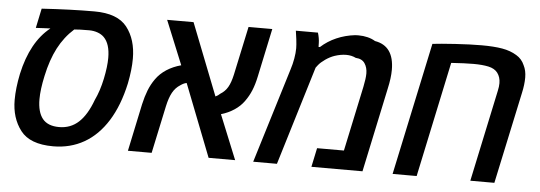

<svg xmlns="http://www.w3.org/2000/svg" viewBox="-45 -768 2546 905"><g transform="rotate(5 1227.5 -316.0)"><path d="M30.3 -192.4Q30.3 -248 44.4 -316.4Q78.1 -470.7 168.9 -542.5Q155.8 -542 135.3 -541Q114.7 -540 100.1 -539.1L119.6 -631.8Q256.8 -640.6 368.2 -640.6Q478.5 -640.6 523.4 -582.8Q568.4 -524.9 568.4 -434.6Q568.4 -381.8 555.2 -316.4Q532.2 -210.4 486.6 -137.5Q440.9 -64.5 375.7 -27.3Q310.5 9.8 229.5 9.8Q119.6 9.8 75 -48.6Q30.3 -106.9 30.3 -192.4ZM406.7 -225.1Q428.2 -270 440.4 -328.1Q452.6 -386.2 452.6 -427.7Q452.6 -494.1 422.4 -524.4Q410.2 -536.6 391.6 -543.2Q373 -549.8 351.6 -549.8Q304.2 -549.8 281.2 -547.4Q235.8 -506.8 206.5 -450.7Q177.2 -394.5 160.6 -316.4Q146.5 -252 146.5 -206.1Q146.5 -145 171.4 -114Q196.3 -83 250 -83Q304.2 -83 342.3 -118.2Q380.4 -153.3 406.7 -225.1Z M680.2 -346.2Q699.7 -374 730 -393.6Q760.3 -413.1 798.3 -423.3L713.4 -630.9H838.4L971.7 -291Q983.9 -296.4 993.2 -305.7Q1015.6 -319.3 1028.3 -341.1Q1041 -362.8 1049.3 -400.4L1098.6 -630.9H1210.9L1162.1 -400.9Q1154.3 -363.8 1142.6 -335.4Q1130.9 -307.1 1112.8 -282.2Q1095.2 -257.3 1067.4 -238.8Q1039.6 -220.2 1004.9 -210L1090.3 0H964.8L831.1 -342.3Q817.9 -340.3 802.2 -329.1Q779.3 -314.9 765.6 -290Q752 -265.1 743.2 -224.6L695.3 0H583L630.4 -224.1Q638.7 -261.2 650.4 -291Q662.1 -320.8 680.2 -346.2Z M1331.1 -550.3Q1331.1 -565.4 1327.9 -592.8Q1324.7 -620.1 1322.3 -632.8H1426.8Q1434.6 -606.9 1435.1 -584.5Q1435.5 -577.6 1435.5 -565.9H1441.9Q1474.1 -595.2 1515.1 -613Q1556.2 -630.9 1603 -636.2Q1607.9 -636.7 1618.2 -636.7Q1641.1 -636.7 1661.9 -631.6Q1682.6 -626.5 1698.2 -616.7Q1789.1 -601.6 1789.1 -488.3Q1789.1 -449.7 1777.3 -397.5L1692.9 0H1451.2L1470.2 -89.8H1597.2L1662.6 -397.5Q1670.9 -437.5 1670.9 -460.9Q1670.9 -488.8 1657.7 -508.5Q1644.5 -528.3 1614.7 -529.8Q1594.7 -540 1568.8 -540Q1543.5 -540 1514.2 -530.3Q1492.7 -522.9 1471.7 -508.3Q1450.7 -493.7 1439.9 -480L1430.2 -467.3L1288.1 0H1175.8L1313.5 -449.2Q1321.8 -474.6 1326.4 -501.5Q1331.1 -528.3 1331.1 -550.3Z M2201.2 -640.6Q2259.3 -640.6 2298.6 -633.8Q2337.9 -627 2367.2 -608.9Q2393.6 -593.3 2405.8 -564.5Q2418.5 -540 2418.5 -506.8Q2418.5 -473.6 2409.7 -434.1L2316.9 0H2203.1L2295.4 -434.1Q2299.8 -454.1 2299.8 -469.7Q2299.8 -498.5 2284.7 -518.6Q2270.5 -537.1 2241.5 -543.5Q2212.4 -549.8 2170.4 -549.8Q2129.4 -549.8 2064.9 -545.4L1949.2 0H1835.4L1968.8 -627Q2004.4 -631.3 2075.9 -636Q2147.5 -640.6 2201.2 -640.6Z"/></g></svg>

Font: Viking Open Sans Light
Style: Bold Italic
Weight: 600
Italic angle: -12°
Foundry: Ascender Corporation
Version: Version 2.000